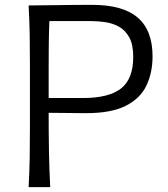

<svg xmlns="http://www.w3.org/2000/svg" viewBox="-20 -766 689 786"><path d="M97.2 0Q100.6 -62.5 101.6 -120.1Q102.5 -177.7 102.5 -246.6V-495.6Q102.5 -564.9 101.6 -622.8Q100.6 -680.7 97.2 -743.7Q143.6 -743.7 209 -744.9Q274.4 -746.1 357.9 -746.1Q483.4 -746.1 543.9 -693.8Q604.5 -641.6 604.5 -535.2Q604.5 -468.8 579.6 -416Q554.7 -363.3 495.1 -333Q435.5 -302.7 332 -302.7Q295.9 -302.7 253.2 -303.5Q210.4 -304.2 179.2 -304.2Q179.2 -223.6 180.4 -148.9Q181.6 -74.2 185.5 0ZM182.1 -679.7Q180.2 -632.3 179.7 -585.2Q179.2 -538.1 179.2 -484.4V-364.7H318.8Q426.3 -364.7 475.8 -404.1Q525.4 -443.4 525.4 -533.2Q525.4 -583.5 509.3 -612.8Q493.2 -642.1 467.3 -656.5Q441.4 -670.9 411.1 -675.3Q380.9 -679.7 353 -679.7Z"/></svg>

Font: Pinar-DS1-FD Regular
Style: Regular
Weight: 400
Designer: Amin Abedi
Version: Version 3.000